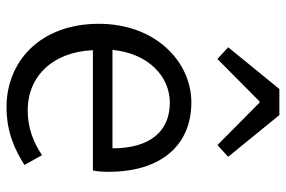

<svg xmlns="http://www.w3.org/2000/svg" viewBox="-164 -700 877 589"><g transform="rotate(90 274.5 -405.5)"><path d="M309 13C384 13 439 -12 486 -42L456 -96C416 -69 372 -52 319 -52C211 -52 139 -132 134 -252H503C506 -265 507 -283 507 -301C507 -457 429 -554 294 -554C170 -554 53 -445 53 -270C53 -92 167 13 309 13ZM133 -312C144 -423 215 -488 295 -488C383 -488 435 -427 435 -312ZM125 -667 161 -634 291 -763H295L425 -634L461 -667L333 -824H253Z"/></g></svg>

Font: Source Han Sans JP Normal
Style: Regular
Weight: 350
Designer: Ryoko NISHIZUKA 西塚涼子 (kana, bopomofo & ideographs); Paul D. Hunt (Latin, Greek & Cyrillic); Sandoll Communications 산돌커뮤니
Foundry: Adobe
Version: Version 2.002;hotconv 1.0.116;makeotfexe 2.5.65601